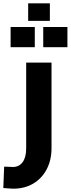

<svg xmlns="http://www.w3.org/2000/svg" viewBox="-33 -881 427 1159"><path d="M47 258Q36 258 20 256.5Q4 255 -13 254L-8 125Q8 125 23 126Q38 127 45 127Q82 127 103.5 98Q125 69 125 14V-503H278V14Q278 85 249 140.5Q220 196 168 227Q116 258 47 258ZM137 -755V-861H268V-755ZM31 -596V-718H177V-596ZM228 -596V-718H374V-596Z"/></svg>

Font: Cairo Play ExtraBold
Style: Regular
Weight: 800
Version: Version 3.119